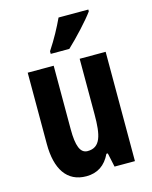

<svg xmlns="http://www.w3.org/2000/svg" viewBox="-116 -842 734 928"><g transform="rotate(-15 250.5 -378.0)"><path d="M417 -757V-766H268C247 -721 221 -672 186 -619V-606H279C325 -649 390 -719 417 -757ZM445 -547H315V-269C315 -165 302 -106 237 -106C200 -106 185 -147 185 -229V-547H55V-190C55 -65 103 10 200 10C256 10 296 -17 321 -70H328L343 0H445Z"/></g></svg>

Font: Noto Sans Armenian ExtraCondensed
Style: Regular
Weight: 400
Width: 2
Designer: Monotype Design Team
Foundry: Monotype Imaging Inc.
Version: Version 2.008